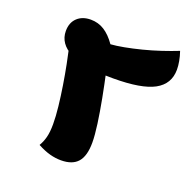

<svg xmlns="http://www.w3.org/2000/svg" viewBox="-131 -842 973 992"><g transform="rotate(20 355.5 -346.0)"><path d="M307 25Q277 25 245.5 16.5Q214 8 177 -12Q191 -35 198.5 -64Q206 -93 206 -136Q206 -179 200 -233Q194 -287 185 -343.5Q176 -400 165.5 -453Q155 -506 145 -550Q135 -594 128 -622L339 -618Q354 -561 369.5 -491Q385 -421 398.5 -350Q412 -279 420.5 -217.5Q429 -156 429 -116Q429 -43 399.5 -9Q370 25 307 25ZM416 -465Q253 -465 178 -503.5Q103 -542 103 -612Q103 -658 131 -684.5Q159 -711 205 -711Q246 -711 279.5 -690Q313 -669 343 -626Q373 -628 416 -636Q459 -644 508 -656.5Q557 -669 605 -685Q653 -701 693 -717Q702 -691 706.5 -666Q711 -641 711 -620Q711 -541 641.5 -503Q572 -465 416 -465Z"/></g></svg>

Font: Lemonada
Style: Regular
Weight: 400
Designer: Mohamed Gaber (Arabic), Eduardo Tunni (Latin)
Foundry: Kief Type Foundry
Version: Version 4.005